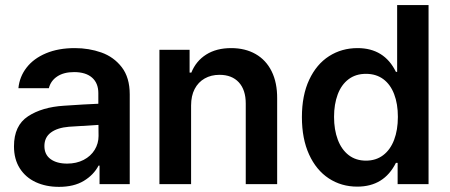

<svg xmlns="http://www.w3.org/2000/svg" viewBox="-20 -727 1778 758"><path d="M232.4 -309.6Q316.9 -315.4 368.2 -317.4V-359.4Q368.2 -398.9 343.3 -420.7Q318.4 -442.4 272.5 -442.4Q231.9 -442.4 206.1 -425.3Q180.2 -408.2 172.9 -378.9H52.7Q57.1 -424.3 85 -460.2Q112.8 -496.1 161.6 -516.6Q210.4 -537.1 275.4 -537.1Q331.1 -537.1 380.1 -519.8Q429.2 -502.4 460.7 -461.7Q492.2 -420.9 492.2 -354.5V0H373V-73.2H369.1Q349.6 -36.1 310.5 -12.7Q271.5 10.7 212.9 10.7Q161.6 10.7 121.3 -7.8Q81.1 -26.4 58.1 -62.5Q35.2 -98.6 35.2 -149.4Q35.2 -231.4 90.6 -267.8Q146 -304.2 232.4 -309.6ZM245.1 -81.1Q281.7 -81.1 310.1 -95.7Q338.4 -110.4 353.8 -135.5Q369.1 -160.6 369.1 -190.4L368.7 -233.9L252 -226.6Q206.1 -222.7 180.7 -203.6Q155.3 -184.6 155.3 -150.4Q155.3 -116.7 179.7 -98.9Q204.1 -81.1 245.1 -81.1Z M734.4 0H609.4V-530.3H728.5V-440.4H735.4Q753.9 -486.3 794.2 -511.7Q834.5 -537.1 892.6 -537.1Q947.8 -537.1 989 -513.7Q1030.3 -490.2 1052.5 -445.3Q1074.7 -400.4 1074.2 -337.9V0H950.2V-318.4Q950.2 -372.1 922.9 -401.9Q895.5 -431.6 846.7 -431.6Q813.5 -431.6 788.1 -417.2Q762.7 -402.8 748.5 -375.7Q734.4 -348.6 734.4 -310.5Z M1171.9 -264.6Q1171.9 -350.6 1200.7 -412.1Q1229.5 -473.6 1279.3 -505.4Q1329.1 -537.1 1391.6 -537.1Q1497.1 -537.1 1543 -443.4H1547.9V-707H1671.9V0H1549.8V-84H1543Q1496.1 9.8 1390.6 9.8Q1327.6 9.8 1278.1 -22.7Q1228.5 -55.2 1200.2 -117.2Q1171.9 -179.2 1171.9 -264.6ZM1550.8 -265.6Q1550.8 -316.9 1536.1 -355.2Q1521.5 -393.6 1493.2 -414.6Q1464.8 -435.5 1424.8 -435.5Q1384.3 -435.5 1356 -414.1Q1327.6 -392.6 1313.2 -354Q1298.8 -315.4 1298.8 -265.6Q1298.8 -214.8 1313.5 -175.8Q1328.1 -136.7 1356.4 -114.7Q1384.8 -92.8 1424.8 -92.8Q1464.4 -92.8 1492.7 -114.3Q1521 -135.7 1535.9 -174.8Q1550.8 -213.9 1550.8 -265.6Z"/></svg>

Font: Pretendard GOV SemiBold
Style: Regular
Weight: 600
Designer: Base glyphs from Inter by Rasmus Andersson; Hangeul glyphs from Noto Sans CJK(Source Han Sans) by Jang Soo-young and Kan
Foundry: Kil Hyung-jin
Version: Version 1.309